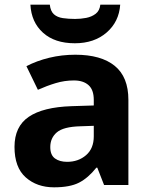

<svg xmlns="http://www.w3.org/2000/svg" viewBox="-20 -791 644 821"><path d="M302 -557Q412 -557 470.5 -509.5Q529 -462 529 -364V0H425L396 -74H392Q357 -30 318 -10Q279 10 211 10Q138 10 90 -32.5Q42 -75 42 -163Q42 -250 103 -291.5Q164 -333 286 -337L381 -340V-364Q381 -407 358.5 -427Q336 -447 296 -447Q256 -447 218 -435.5Q180 -424 142 -407L93 -508Q137 -531 190.5 -544Q244 -557 302 -557ZM323 -251Q251 -249 223 -225Q195 -201 195 -162Q195 -128 215 -113.5Q235 -99 267 -99Q315 -99 348 -127.5Q381 -156 381 -208V-253ZM494 -771Q489 -698 436 -652Q383 -606 300 -606Q214 -606 164 -651Q114 -696 110 -771H193Q196 -743 210.5 -730Q225 -717 249 -713.5Q273 -710 301 -710Q325 -710 348.5 -714.5Q372 -719 389 -732Q406 -745 409 -771Z"/></svg>

Font: Noto Sans Sora Sompeng
Style: Bold
Weight: 700
Designer: Monotype Design Team. David Williams.
Foundry: Monotype Imaging Inc.
Version: Version 2.101